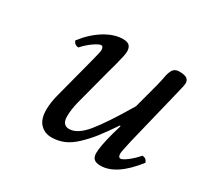

<svg xmlns="http://www.w3.org/2000/svg" viewBox="-104 -570 744 712"><g transform="rotate(30 268.5 -214.5)"><path d="M505.9 -352.1 450.2 -124Q439 -74.2 439 -66.9Q439 -49.8 449.2 -49.8Q457 -49.8 476.3 -64.2Q495.6 -78.6 514.2 -100.1Q531.2 -100.1 537.1 -83Q464.8 9.8 397.9 9.8Q377 9.8 368.9 1.2Q360.8 -7.3 360.8 -22.9Q360.8 -52.7 377.9 -115.2L389.2 -153.8L386.2 -155.8Q356.4 -111.8 335.7 -85.2Q314.9 -58.6 290 -34.9Q265.1 -11.2 240.5 -0.7Q215.8 9.8 187 9.8Q158.2 9.8 139.2 -10Q120.1 -29.8 120.1 -69.8Q120.1 -100.1 129.9 -137.2L173.8 -305.2Q187 -355.5 187 -361.8Q187 -378.9 176.8 -378.9Q168.5 -378.9 147.2 -364.3Q126 -349.6 107.9 -329.1Q90.8 -329.1 85 -346.2Q119.1 -390.1 159.4 -414.6Q199.7 -439 235.8 -439Q256.3 -439 264.2 -430.4Q272 -421.9 272 -405.8Q272 -397.5 268.8 -382.8Q265.6 -368.2 259.8 -345.7L251 -314L208 -150.9Q199.2 -116.2 199.2 -86.9Q199.2 -49.8 229 -49.8Q263.7 -49.8 301.8 -95.9Q339.8 -142.1 401.9 -247.1L431.2 -356.9Q433.6 -365.2 436.3 -379.6Q439 -394 440.9 -402.6Q442.9 -411.1 447.3 -420.7Q451.7 -430.2 459 -434.6Q466.3 -439 477.1 -439Q500 -439 509.5 -432.4Q519 -425.8 519 -412.1Q519 -405.3 512.9 -381.3Q506.8 -357.4 505.9 -352.1Z"/></g></svg>

Font: Linux Libertine G
Style: Italic
Weight: 400
Italic angle: -12°
Designer: Philipp H. Poll
Foundry: Philipp H. Poll
Version: Version 5.1.3